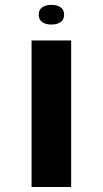

<svg xmlns="http://www.w3.org/2000/svg" viewBox="-20 -752 413 772"><path d="M266.1 0H106.9V-589.4H266.1ZM186.5 -653.3Q164.1 -653.3 149.9 -663.1Q135.7 -672.9 135.7 -692.9Q135.7 -712.9 149.9 -722.7Q164.1 -732.4 186.5 -732.4Q209.5 -732.4 223.6 -722.7Q237.8 -712.9 237.8 -692.9Q237.8 -672.9 223.6 -663.1Q209.5 -653.3 186.5 -653.3Z"/></svg>

Font: Lunasima
Style: Bold
Weight: 700
Designer: The DocRepair Project, Monotype Design Team
Foundry: Google
Version: Version 2.009